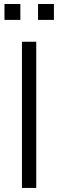

<svg xmlns="http://www.w3.org/2000/svg" viewBox="-20 -924 286 944"><path d="M158.2 -718.8V0H87.9V-718.8ZM2 -826.2V-904.3H80.1V-826.2ZM167 -826.2V-904.3H245.1V-826.2Z"/></svg>

Font: Min Sans Light
Style: Regular
Weight: 300
Designer: Jinseong-Kim, NotoSansCJK, Nunito
Foundry: Jinseong-Kim
Version: Version 1.400;Glyphs 3.1.2 (3151)